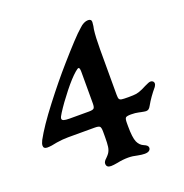

<svg xmlns="http://www.w3.org/2000/svg" viewBox="-125 -789 871 911"><g transform="rotate(-20 311.0 -334.0)"><path d="M260 -10Q260 -16 264 -22Q268 -28 274 -33Q284 -43 289 -50Q298 -63 300.5 -80.5Q303 -98 303 -130V-157Q303 -177 297.5 -182.5Q292 -188 272 -188H138Q111 -188 79 -183Q49 -176 29 -176Q10 -176 10 -192Q10 -202 18 -218Q50 -277 118.5 -366Q187 -455 246 -522Q288 -570 320.5 -605Q353 -640 372 -656Q383 -667 394.5 -672.5Q406 -678 416 -678Q433 -678 433 -663Q433 -657 431 -643L428 -628Q423 -591 423 -528V-299Q423 -283 426 -277.5Q429 -272 438 -270.5Q447 -269 472 -269Q499 -269 512 -271Q525 -273 545 -282L565 -292Q587 -303 595 -303Q603 -303 607.5 -298.5Q612 -294 612 -288Q612 -281 607 -274L606 -272Q573 -233 553 -197Q547 -186 541.5 -182Q536 -178 528 -178Q523 -178 503 -182L494 -184Q477 -188 455 -188Q434 -188 428.5 -183Q423 -178 423 -157V-140Q423 -83 433 -60Q443 -38 463 -30Q483 -22 483 -10Q483 -1 475.5 4.5Q468 10 453 10Q439 10 419 6Q395 0 372 0Q345 0 317 6Q295 10 283 10Q260 10 260 -10ZM303 -299V-459Q303 -480 296 -480Q292 -480 279 -469Q252 -446 213.5 -397.5Q175 -349 149 -308Q137 -290 137 -282Q137 -275 146 -272Q155 -269 174 -269H272Q292 -269 297.5 -274.5Q303 -280 303 -299Z"/></g></svg>

Font: Raigarh
Style: Regular
Weight: 400
Designer: jaikishan Patel
Foundry: MagicType
Version: Version 1.000;FEAKit 1.0